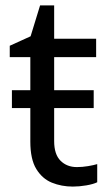

<svg xmlns="http://www.w3.org/2000/svg" viewBox="-20 -679 401 709"><path d="M264 -62Q284 -62 305 -65.5Q326 -69 339 -73V-6Q325 1 299 5.5Q273 10 249 10Q207 10 171.5 -4.5Q136 -19 114 -55Q92 -91 92 -156V-280H24V-346H92V-468H16V-510L93 -545L128 -659H180V-536H335V-468H180V-346H326V-280H180V-158Q180 -109 203.5 -85.5Q227 -62 264 -62Z"/></svg>

Font: RS Noto Sans
Style: Regular
Weight: 400
Designer: Monotype Design Team
Foundry: Monotype Imaging Inc.
Version: Version 3.10